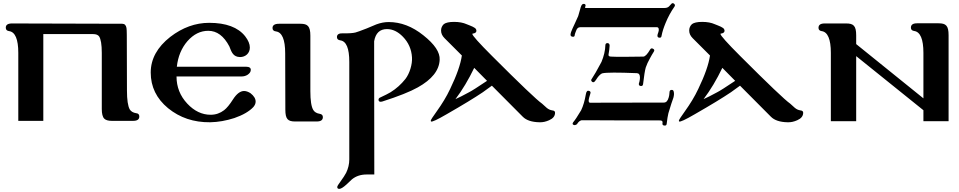

<svg xmlns="http://www.w3.org/2000/svg" viewBox="-20 -773 6134 1228"><path d="M851 -49C832 -52 818 -60 810 -73C798 -94 792 -135 792 -194L791 -549C791 -572 790 -587 789 -594C786 -612 777 -621 762 -621L57 -623C30 -623 17 -614 17 -596C17 -583 24 -576 38 -574C77 -569 97 -522 97 -435V0H257V-555H575C594 -555 607 -550 614 -540C625 -523 631 -488 631 -435V-76C631 -46 636 -25 647 -14C656 -5 672 0 695 0H831C858 0 871 -9 871 -28C871 -41 864 -48 851 -49Z M1601 -89C1610 -100 1615 -111 1615 -123C1615 -142 1604 -160 1582 -177C1568 -186 1554 -191 1541 -191C1517 -191 1493 -173 1470 -137C1449 -104 1430 -81 1413 -68C1388 -49 1360 -39 1327 -39C1272 -39 1222 -63 1178 -110C1132 -159 1109 -217 1109 -284H1525C1540 -284 1553 -288 1564 -295C1577 -304 1584 -314 1584 -326C1584 -339 1575 -346 1556 -346H1111C1118 -411 1141 -466 1179 -510C1218 -554 1262 -576 1312 -576C1367 -576 1412 -543 1447 -476C1458 -449 1466 -418 1499 -410C1504 -409 1510 -408 1515 -408C1550 -408 1578 -432 1578 -469C1578 -491 1568 -515 1548 -541C1503 -598 1426 -627 1318 -627C1230 -627 1147 -597 1069 -537C986 -472 944 -396 944 -309C944 -218 981 -142 1055 -81C1130 -20 1219 10 1324 9C1375 8 1426 -1 1479 -18C1534 -37 1575 -61 1601 -89Z M2025 -45C2006 -48 1992 -56 1984 -69C1971 -90 1965 -131 1965 -190V-545C1965 -606 1947 -621 1902 -621H1765C1737 -621 1723 -612 1723 -594C1723 -581 1730 -574 1745 -572C1784 -567 1804 -520 1804 -432L1805 -72C1805 -11 1821 4 1868 4H2005C2032 4 2045 -5 2045 -24C2045 -36 2038 -43 2025 -45Z M2792 -390C2795 -438 2760 -490 2688 -547C2617 -604 2543 -632 2466 -632C2440 -632 2414 -627 2387 -617L2325 -591C2286 -576 2262 -567 2253 -565C2236 -561 2209 -559 2174 -560C2148 -561 2135 -553 2135 -536C2135 -524 2142 -517 2156 -515C2195 -510 2214 -464 2214 -377V247C2214 276 2207 305 2194 332C2186 347 2174 366 2157 389C2144 406 2137 418 2137 423C2137 431 2141 435 2150 435C2160 435 2175 426 2196 407L2231 374C2257 353 2288 343 2325 343H2374L2373 -383V-509C2382 -561 2409 -587 2455 -587C2491 -587 2525 -571 2557 -538C2592 -502 2612 -458 2615 -406C2618 -362 2600 -303 2573 -268C2546 -234 2515 -206 2478 -183C2463 -174 2441 -163 2413 -150C2405 -147 2401 -142 2401 -135C2401 -126 2406 -122 2416 -122C2419 -122 2423 -123 2426 -124C2529 -157 2604 -187 2652 -214C2742 -264 2789 -323 2792 -390Z M3430 9C3451 10 3472 5 3492 -4C3517 -15 3529 -30 3530 -50C3531 -60 3525 -66 3512 -67C3499 -69 3488 -74 3477 -83L3447 -110C3414 -133 3307 -235 3127 -415C3043 -499 3001 -546 3001 -556C3001 -557 3002 -558 3003 -558C3019 -560 3027 -566 3027 -576C3027 -579 3026 -582 3025 -585C3020 -598 2992 -607 2965 -618C2943 -628 2916 -633 2884 -633C2853 -633 2831 -628 2819 -619C2807 -608 2801 -594 2801 -578C2801 -560 2808 -544 2823 -529L2934 -418C2926 -362 2901 -291 2859 -204C2836 -155 2807 -108 2774 -62C2748 -26 2735 -6 2735 -1C2735 1 2736 3 2737 4C2743 8 2776 -7 2836 -42C2939 -101 3016 -148 3068 -183C3089 -198 3109 -212 3126 -225L3324 -26C3346 -4 3381 8 3430 9ZM3095 -256C3034 -215 2996 -191 2980 -183C2943 -163 2914 -148 2893 -139C2937 -197 2977 -264 3013 -339Z M3656 -551C3657 -556 3660 -565 3665 -577C3670 -592 3679 -599 3691 -599H4177C4186 -600 4191 -597 4193 -589C4194 -583 4194 -576 4191 -568C4187 -557 4185 -550 4185 -548C4184 -539 4187 -533 4196 -532C4205 -531 4210 -534 4211 -543C4216 -570 4225 -597 4237 -626C4252 -663 4271 -698 4294 -731C4299 -738 4297 -745 4290 -750C4283 -755 4277 -753 4272 -746L4258 -731C4251 -725 4242 -722 4231 -722H3732C3725 -721 3721 -722 3722 -727L3725 -735C3726 -743 3723 -747 3716 -748C3706 -750 3699 -743 3694 -726L3678 -670C3646 -597 3630 -572 3629 -551C3629 -543 3634 -539 3643 -538C3652 -537 3656 -541 3656 -551ZM4078 -223C4087 -222 4092 -226 4093 -235C4099 -288 4105 -323 4110 -341C4116 -359 4125 -379 4137 -400C4145 -415 4153 -429 4162 -443C4167 -451 4165 -457 4157 -461C4149 -466 4143 -464 4138 -456C4121 -427 4107 -412 4095 -411C3992 -409 3923 -409 3886 -411C3875 -412 3871 -416 3872 -424C3876 -445 3878 -464 3879 -481C3879 -490 3875 -496 3868 -497C3859 -498 3853 -495 3852 -486C3851 -449 3842 -413 3827 -377C3799 -324 3778 -288 3765 -269C3759 -262 3760 -256 3767 -250C3780 -239 3790 -260 3801 -276C3812 -291 3823 -301 3832 -304C3857 -310 3931 -310 4054 -305C4067 -304 4073 -295 4073 -277C4073 -270 4072 -261 4070 -252L4066 -238C4065 -229 4069 -224 4078 -223ZM4273 -198C4266 -197 4262 -191 4262 -182C4261 -169 4260 -158 4257 -150C4251 -128 4241 -117 4226 -117L3754 -116C3748 -116 3745 -121 3745 -130C3745 -138 3749 -153 3756 -175C3759 -184 3756 -189 3747 -192C3736 -195 3730 -188 3727 -170C3720 -129 3710 -95 3697 -68C3674 -29 3657 -4 3646 9C3639 19 3642 25 3653 27C3658 28 3662 26 3667 23C3668 22 3669 22 3670 22C3676 11 3683 4 3690 0C3693 -2 3697 -3 3700 -4C3691 -4 3772 -4 3941 -3H4193C4212 -3 4220 -1 4217 16C4216 25 4220 29 4229 30C4238 31 4243 28 4244 19C4247 -10 4251 -32 4255 -49C4270 -98 4280 -131 4287 -148C4291 -163 4292 -176 4289 -187C4287 -196 4282 -199 4273 -198Z M5017 9C5038 10 5059 5 5079 -4C5104 -15 5116 -30 5117 -50C5118 -60 5112 -66 5099 -67C5086 -69 5075 -74 5064 -83L5034 -110C5001 -133 4894 -235 4714 -415C4630 -499 4588 -546 4588 -556C4588 -557 4589 -558 4590 -558C4606 -560 4614 -566 4614 -576C4614 -579 4613 -582 4612 -585C4607 -598 4579 -607 4552 -618C4530 -628 4503 -633 4471 -633C4440 -633 4418 -628 4406 -619C4394 -608 4388 -594 4388 -578C4388 -560 4395 -544 4410 -529L4521 -418C4513 -362 4488 -291 4446 -204C4423 -155 4394 -108 4361 -62C4335 -26 4322 -6 4322 -1C4322 1 4323 3 4324 4C4330 8 4363 -7 4423 -42C4526 -101 4603 -148 4655 -183C4676 -198 4696 -212 4713 -225L4911 -26C4933 -4 4968 8 5017 9ZM4682 -256C4621 -215 4583 -191 4567 -183C4530 -163 4501 -148 4480 -139C4524 -197 4564 -264 4600 -339Z M6047 -548C6047 -609 6030 -624 5983 -624H5846C5819 -624 5806 -615 5806 -596C5806 -584 5813 -577 5826 -575C5866 -570 5886 -523 5886 -435V-144L5456 -491V-547C5456 -608 5439 -623 5392 -623H5255C5228 -623 5215 -614 5215 -595C5215 -583 5222 -576 5235 -574C5274 -569 5294 -522 5294 -435V2H5456V-414L5886 -68V2H6047Z"/></svg>

Font: GFS Jackson
Style: Regular
Weight: 400
Designer: George Matthiopoulos
Foundry: George Matthiopoulos
Version: Version 1.0